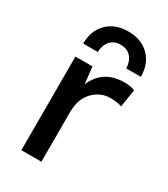

<svg xmlns="http://www.w3.org/2000/svg" viewBox="-180 -805 775 888"><g transform="rotate(30 207.0 -361.5)"><path d="M392 -570H314Q313 -606 293.5 -629Q274 -652 238 -652Q202 -652 182.5 -629Q163 -606 162 -570H84Q84 -639 126 -681Q168 -723 238 -723Q308 -723 350 -681Q392 -639 392 -570ZM83 0V-500H174L184 -410Q226 -510 341 -510Q376 -510 396 -500L381 -406Q356 -415 320 -415Q268 -415 229 -375.5Q190 -336 190 -265V0Z"/></g></svg>

Font: Elaine Sans Medium
Style: Regular
Weight: 500
Designer: Wei Huang
Foundry: Wei Huang
Version: Version 2.001;December 24, 2019;FontCreator 12.0.0.2547 64-b